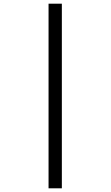

<svg xmlns="http://www.w3.org/2000/svg" viewBox="-20 -780 599 1040"><path d="M243 240V-760H315V240Z"/></svg>

Font: Noto Serif Tamil
Style: Bold Italic
Weight: 700
Italic angle: -12°
Designer: Indian Type Foundry, Tom Grace, and the Monotype Design Team
Foundry: Monotype Imaging Inc.
Version: Version 2.003; ttfautohint (v1.8.4.7-5d5b)